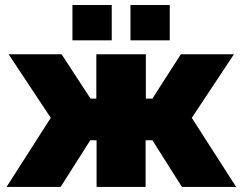

<svg xmlns="http://www.w3.org/2000/svg" viewBox="-20 -741 959 761"><path d="M267.1 -581.1V-721.2H422.9V-581.1ZM497.1 -581.1V-721.2H652.8V-581.1ZM5.9 0 181.2 -273.9 14.2 -525.9H224.1L338.9 -350.1H361.8V-525.9H558.1V-350.1H584L696.8 -525.9H907.2L740.2 -273.9L916 0H701.2L584 -185.1H557.1V0H362.8V-185.1H337.9L220.2 0Z"/></svg>

Font: Rawline Black
Style: Regular
Weight: 900
Designer: Matt McInerney, Pablo Impallari, Rodrigo Fuenzalida
Foundry: Matt McInerney, Pablo Impallari, Rodrigo Fuenzalida
Version: Version 4.020;PS 004.020;hotconv 1.0.88;makeotf.lib2.5.64775